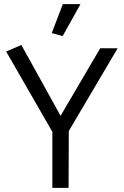

<svg xmlns="http://www.w3.org/2000/svg" viewBox="-20 -915 603 935"><path d="M314 0 315 -277 553 -680H468L275 -351L84 -696L10 -664L235 -273V0ZM285 -739 372 -895H286L232 -754Z"/></svg>

Font: Catamaran
Style: Regular
Weight: 400
Designer: Pria Ravichandran
Version: Version 2.000